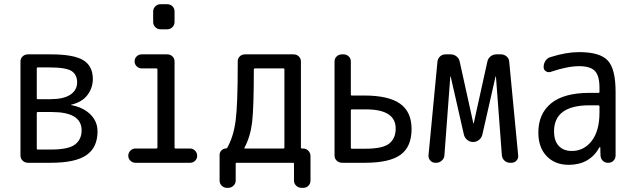

<svg xmlns="http://www.w3.org/2000/svg" viewBox="-20 -780 3040 920"><path d="M156.2 -238.3V-68.4Q156.2 -63.5 161.1 -63.5H225.6Q308.6 -63.5 339.8 -87.9Q371.1 -112.3 371.1 -155.3Q371.1 -243.2 228.5 -243.2H161.1Q156.2 -243.2 156.2 -238.3ZM156.2 -452.1V-308.6Q156.2 -304.7 161.1 -304.7H220.7Q284.2 -304.7 316.9 -326.2Q349.6 -347.7 349.6 -385.7Q349.6 -421.9 323.2 -439.5Q296.9 -457 213.9 -457H161.1Q156.2 -457 156.2 -452.1ZM114.3 0Q99.6 0 88.9 -9.8Q78.1 -19.5 78.1 -35.2V-485.4Q78.1 -500 88.4 -509.8Q98.6 -519.5 114.3 -519.5H223.6Q333 -519.5 378.9 -491.7Q424.8 -463.9 424.8 -401.4Q424.8 -359.4 399.4 -325.2Q374 -291 321.3 -278.3L320.3 -277.3L321.3 -276.4Q378.9 -265.6 413.1 -231.9Q447.3 -198.2 447.3 -150.4Q447.3 -73.2 394 -36.6Q340.8 0 223.6 0H156.2Z M749 -759.8H781.2Q795.9 -759.8 806.2 -750Q816.4 -740.2 816.4 -724.6V-674.8Q816.4 -660.2 806.2 -649.9Q795.9 -639.6 781.2 -639.6H749Q734.4 -639.6 724.1 -649.9Q713.9 -660.2 713.9 -674.8V-724.6Q713.9 -739.3 724.1 -749.5Q734.4 -759.8 749 -759.8ZM628.9 0Q615.2 0 605 -9.8Q594.7 -19.5 594.7 -33.7Q594.7 -47.9 605 -58.1Q615.2 -68.4 628.9 -68.4H728.5Q733.4 -68.4 734.4 -73.2V-447.3Q734.4 -452.1 728.5 -452.1H659.2Q645.5 -452.1 635.3 -461.9Q625 -471.7 625 -485.8Q625 -500 634.8 -509.8Q644.5 -519.5 659.2 -519.5H781.2Q795.9 -519.5 806.2 -509.8Q816.4 -500 816.4 -485.4V-73.2Q816.4 -68.4 821.3 -68.4H890.6Q904.3 -68.4 914.6 -58.1Q924.8 -47.9 924.8 -33.7Q924.8 -19.5 915 -9.8Q905.3 0 890.6 0Z M1151.4 -72.3Q1149.4 -68.4 1154.3 -68.4H1337.9Q1342.8 -68.4 1342.8 -72.3V-448.2Q1342.8 -452.1 1337.9 -452.1H1201.2Q1196.3 -452.1 1196.3 -448.2Q1196.3 -262.7 1188 -193.8Q1179.7 -125 1151.4 -72.3ZM1067.4 120.1Q1052.7 120.1 1042.5 109.9Q1032.2 99.6 1032.2 85V-38.1Q1032.2 -49.8 1041 -59.1Q1049.8 -68.4 1061.5 -68.4Q1065.4 -68.4 1068.4 -71.3Q1098.6 -124 1108.9 -200.7Q1119.1 -277.3 1119.1 -464.8V-485.4Q1119.1 -500 1128.9 -509.8Q1138.7 -519.5 1154.3 -519.5H1386.7Q1401.4 -519.5 1411.6 -509.8Q1421.9 -500 1421.9 -485.4V-72.3Q1421.9 -68.4 1426.8 -68.4H1432.6Q1447.3 -68.4 1457.5 -57.6Q1467.8 -46.9 1467.8 -32.2V85Q1467.8 99.6 1458 109.9Q1448.2 120.1 1432.6 120.1H1424.8Q1410.2 120.1 1399.4 109.9Q1388.7 99.6 1388.7 85V4.9Q1388.7 0 1383.8 0H1114.3Q1109.4 0 1109.4 4.9V85Q1109.4 99.6 1098.6 109.9Q1087.9 120.1 1073.2 120.1Z M1661.1 -251V-72.3Q1661.1 -67.4 1666 -67.4H1731.4Q1814.5 -67.4 1845.2 -92.3Q1876 -117.2 1876 -164.1Q1876 -255.9 1733.4 -255.9H1666Q1661.1 -255.9 1661.1 -251ZM1619.1 0Q1604.5 0 1593.8 -9.8Q1583 -19.5 1583 -35.2V-485.4Q1583 -500 1593.3 -509.8Q1603.5 -519.5 1619.1 -519.5H1626Q1640.6 -519.5 1650.9 -509.8Q1661.1 -500 1661.1 -485.4V-327.1Q1661.1 -322.3 1666 -322.3H1725.6Q1841.8 -322.3 1897 -283.2Q1952.1 -244.1 1952.1 -162.1Q1952.1 -76.2 1898.9 -38.1Q1845.7 0 1728.5 0Z M2065.4 0Q2051.8 0 2042 -10.7Q2032.2 -21.5 2033.2 -35.2L2076.2 -485.4Q2078.1 -500 2088.9 -509.8Q2099.6 -519.5 2115.2 -519.5H2139.6Q2155.3 -519.5 2167.5 -509.8Q2179.7 -500 2182.6 -485.4L2248 -189.5Q2248 -188.5 2249 -188.5Q2250 -188.5 2250 -189.5L2315.4 -485.4Q2318.4 -500 2330.6 -509.8Q2342.8 -519.5 2358.4 -519.5H2380.9Q2395.5 -519.5 2407.2 -509.8Q2418.9 -500 2419.9 -485.4L2462.9 -35.2Q2464.8 -21.5 2455.1 -10.7Q2445.3 0 2430.7 0H2423.8Q2409.2 0 2397.9 -9.8Q2386.7 -19.5 2384.8 -35.2L2356.4 -413.1Q2356.4 -414.1 2355.5 -414.1Q2354.5 -414.1 2354.5 -413.1L2291 -133.8Q2287.1 -119.1 2274.9 -109.4Q2262.7 -99.6 2247.1 -99.6Q2231.4 -99.6 2219.2 -109.4Q2207 -119.1 2203.1 -133.8L2139.6 -413.1Q2139.6 -414.1 2138.7 -414.1Q2137.7 -414.1 2137.7 -413.1L2109.4 -35.2Q2108.4 -20.5 2096.7 -10.3Q2085 0 2070.3 0Z M2804.7 -275.4Q2634.8 -275.4 2634.8 -150.4Q2634.8 -105.5 2657.2 -81.1Q2679.7 -56.6 2719.7 -56.6Q2778.3 -56.6 2815.4 -105Q2852.5 -153.3 2852.5 -240.2V-269.5Q2852.5 -274.4 2847.7 -275.4ZM2705.1 9.8Q2639.6 9.8 2599.6 -31.7Q2559.6 -73.2 2559.6 -144.5Q2559.6 -235.4 2621.1 -285.2Q2682.6 -335 2804.7 -335H2847.7Q2852.5 -335 2852.5 -339.8V-360.4Q2852.5 -417 2830.6 -439.9Q2808.6 -462.9 2754.9 -462.9Q2699.2 -462.9 2618.2 -435.5Q2606.4 -431.6 2595.7 -438.5Q2585 -445.3 2585 -458V-460Q2585 -475.6 2594.2 -489.3Q2603.5 -502.9 2619.1 -506.8Q2693.4 -530.3 2754.9 -530.3Q2854.5 -530.3 2892.1 -490.2Q2929.7 -450.2 2929.7 -339.8V-35.2Q2929.7 -20.5 2919.9 -10.3Q2910.2 0 2894.5 0H2892.6Q2877.9 0 2868.2 -9.8Q2858.4 -19.5 2857.4 -35.2L2856.4 -74.2Q2856.4 -75.2 2855.5 -75.2Q2853.5 -75.2 2852.5 -74.2Q2805.7 9.8 2705.1 9.8Z"/></svg>

Font: Rounded-L Mgen+ 2m regular
Style: Regular
Weight: 400
Designer: [Source Han Sans]
Ryoko NISHIZUKA  (kana & ideographs); Paul D. Hunt (Latin, Greek & Cyrillic); Wenlong ZHANG  (bopomofo
Version: Version 1.059.20150602